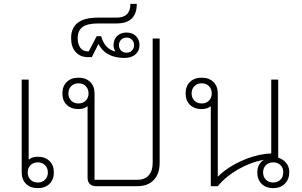

<svg xmlns="http://www.w3.org/2000/svg" viewBox="-20 -961 1561 991"><path d="M258 -71Q258 -34 235.5 -12Q213 10 175 10Q137 10 114.5 -12Q92 -34 92 -71V-550H128V-137Q146 -152 175 -152Q213 -152 235.5 -130Q258 -108 258 -71ZM227 -71Q227 -94 212.5 -108.5Q198 -123 175 -123Q152 -123 137.5 -108.5Q123 -94 123 -71Q123 -48 137.5 -33.5Q152 -19 175 -19Q198 -19 212.5 -33.5Q227 -48 227 -71Z M804 -762V-121Q804 -64 773.5 -32Q743 0 689 0H476Q455 0 443.5 -11.5Q432 -23 432 -44V-413Q414 -398 385 -398Q347 -398 324.5 -420Q302 -442 302 -479Q302 -516 324.5 -538Q347 -560 385 -560Q423 -560 445.5 -538Q468 -516 468 -479V-33H690Q727 -33 747.5 -56Q768 -79 768 -120V-762ZM437 -479Q437 -502 422.5 -516.5Q408 -531 385 -531Q362 -531 347.5 -516.5Q333 -502 333 -479Q333 -456 347.5 -441.5Q362 -427 385 -427Q408 -427 422.5 -441.5Q437 -456 437 -479Z M700 -728Q700 -698 679 -680Q658 -662 623 -662Q525 -662 488 -734L454 -666H436Q394 -666 370.5 -692.5Q347 -719 347 -764Q347 -870 485 -870H582Q653 -870 653 -941H686Q686 -840 582 -840H487Q431 -840 406 -821.5Q381 -803 381 -764Q381 -733 394.5 -714.5Q408 -696 434 -696H438L479 -774H502Q521 -707 576 -695Q566 -710 566 -728Q566 -757 584.5 -775Q603 -793 633 -793Q663 -793 681.5 -775Q700 -757 700 -728ZM672 -728Q672 -745 661 -756Q650 -767 633 -767Q616 -767 605 -756Q594 -745 594 -728Q594 -711 605 -700Q616 -689 633 -689Q650 -689 661 -700Q672 -711 672 -728Z M1473 -73Q1473 -36 1450.5 -13Q1428 10 1390 10Q1353 10 1330.5 -12Q1308 -34 1308 -71Q1308 -93 1317 -110Q1326 -127 1342 -136Q1274 -124 1209.5 -87Q1145 -50 1104 0H1068V-413Q1050 -398 1021 -398Q983 -398 960.5 -420Q938 -442 938 -479Q938 -516 960.5 -538Q983 -560 1021 -560Q1059 -560 1081.5 -538Q1104 -516 1104 -479V-49Q1156 -100 1232 -133Q1308 -166 1380 -169V-550H1416V-147Q1442 -139 1457.5 -119.5Q1473 -100 1473 -73ZM1073 -479Q1073 -502 1058.5 -516.5Q1044 -531 1021 -531Q998 -531 983.5 -516.5Q969 -502 969 -479Q969 -456 983.5 -441.5Q998 -427 1021 -427Q1044 -427 1058.5 -441.5Q1073 -456 1073 -479ZM1442 -72Q1442 -95 1427.5 -109Q1413 -123 1390 -123Q1367 -123 1352.5 -108.5Q1338 -94 1338 -71Q1338 -48 1352.5 -33.5Q1367 -19 1390 -19Q1413 -19 1427.5 -33.5Q1442 -48 1442 -72Z"/></svg>

Font: Bai Jamjuree ExtraLight
Style: Regular
Weight: 275
Designer: Katatrad Aksorn Co.,Ltd.
Foundry: Cadson Demak Co.,Ltd.
Version: Version 1.000; ttfautohint (v1.6)